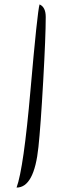

<svg xmlns="http://www.w3.org/2000/svg" viewBox="-20 -717 300 869"><path d="M159 -697Q187 -685 187 -640Q187 -554 175.5 -349.5Q164 -145 154 -52Q135 132 55 132Q87 45 118 -309Q149 -663 159 -697Z"/></svg>

Font: Dancing Script
Style: Regular
Weight: 400
Designer: Pablo Impallari
Foundry: Pablo Impallari. www.impallari.com
Version: Version 1.002